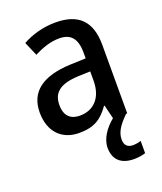

<svg xmlns="http://www.w3.org/2000/svg" viewBox="-142 -640 806 958"><g transform="rotate(-20 260.5 -161.5)"><path d="M378 114C378 76 398 44 443 0H449V-364C449 -488 390 -549 267 -549C201 -549 139 -531 91 -504L123 -430C166 -452 211 -468 257 -468C316 -468 348 -437 348 -359V-329L266 -326C116 -320 40 -262 40 -153C40 -51 99 10 192 10C271 10 312 -17 353 -75H356L374 -2C332 32 298 80 298 128C298 190 334 226 404 226C430 226 449 222 465 217V152C455 155 441 159 422 159C394 159 378 143 378 114ZM285 -258 347 -260V-211C347 -119 296 -70 224 -70C176 -70 145 -96 145 -154C145 -218 182 -254 285 -258Z"/></g></svg>

Font: Noto Sans Myanmar SemiCondensed Medium
Style: Regular
Weight: 500
Width: 4
Designer: Monotype Design Team
Foundry: Monotype Imaging Inc.
Version: Version 2.107